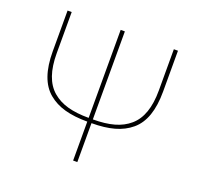

<svg xmlns="http://www.w3.org/2000/svg" viewBox="-122 -831 995 964"><g transform="rotate(20 375.0 -349.0)"><path d="M363.8 0V-208Q293.9 -208 242.9 -222.2Q191.9 -236.3 154.5 -267.6Q117.2 -298.8 98.6 -351.8Q80.1 -404.8 80.1 -480V-698.2H102.1V-478Q102.1 -409.7 118.9 -361.3Q135.7 -313 169.7 -283.7Q203.6 -254.4 251 -241.2Q298.3 -228 363.8 -228V-698.2H386.2V-228Q451.7 -228 499 -241.2Q546.4 -254.4 580.3 -283.7Q614.3 -313 631.1 -361.3Q647.9 -409.7 647.9 -478V-698.2H669.9V-480Q669.9 -404.8 651.4 -351.8Q632.8 -298.8 595.5 -267.6Q558.1 -236.3 507.1 -222.2Q456.1 -208 386.2 -208V0Z"/></g></svg>

Font: Anuphan Thin
Style: Regular
Weight: 250
Designer: Mike Abbink, Paul van der Laan, Pieter van Rosmalen, Mint Tantisuwanna
Foundry: Bold Monday; Cadson Demak
Version: Version 3.002;hotconv 1.0.109;makeotfexe 2.5.65596